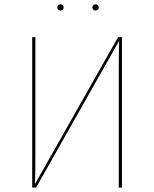

<svg xmlns="http://www.w3.org/2000/svg" viewBox="-20 -849 698 869"><path d="M253.4 -829.4C244.7 -829.4 239.3 -823 239.3 -815.3C239.3 -807.6 244.7 -801.1 253.4 -801.1C262.6 -801.1 268 -807.6 268 -815.3C268 -823 262.6 -829.4 253.4 -829.4ZM412.7 -829.4C403.6 -829.4 398.1 -823 398.1 -815.3C398.1 -807.6 403.6 -801.1 412.7 -801.1C421.4 -801.1 426.9 -807.6 426.9 -815.3C426.9 -823 421.4 -829.4 412.7 -829.4ZM532 -680.8H514.4L138.4 -16.1C139.3 -48.1 140.1 -102.1 140.1 -145.7V-680.8H125.7V0H143.3L519.3 -664.7C517.6 -625 517.6 -575.6 517.6 -523.4V0H532Z"/></svg>

Font: Fira Sans Hair
Style: Regular
Weight: 100
Designer: bBox Type GmbH & Carrois Corporate GbR & Edenspiekermann AG
Foundry: bBox Type GmbH & Carrois Corporate GbR & Edenspiekermann AG
Version: Version 4.300;PS 004.300;hotconv 1.0.88;makeotf.lib2.5.64775